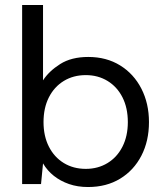

<svg xmlns="http://www.w3.org/2000/svg" viewBox="-20 -740 667 772"><path d="M334 12Q292 12 257.5 0Q223 -12 196.5 -33Q170 -54 153 -83L145 0H69V-720H153V-417Q177 -454 222 -482.5Q267 -511 335 -511Q408 -511 463 -477Q518 -443 548.5 -383.5Q579 -324 579 -249Q579 -173 548.5 -114Q518 -55 463 -21.5Q408 12 334 12ZM325 -61Q374 -61 412.5 -84.5Q451 -108 472.5 -150.5Q494 -193 494 -249Q494 -306 472.5 -348.5Q451 -391 412.5 -414.5Q374 -438 325 -438Q275 -438 236.5 -414.5Q198 -391 176.5 -348.5Q155 -306 155 -249Q155 -193 176.5 -150.5Q198 -108 236.5 -84.5Q275 -61 325 -61Z"/></svg>

Font: DM Sans 20pt
Style: Regular
Weight: 400
Version: Version 4.004;gftools[0.9.30]